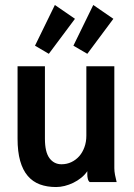

<svg xmlns="http://www.w3.org/2000/svg" viewBox="-20 -734 540 774"><path d="M50.8 0ZM440.9 -466.8V-56.2Q440.9 -43.5 443.6 -29.3Q446.3 -15.1 450.2 0H341.8Q335.9 -4.4 334 -13.2Q332 -22 332 -28.8V-43.9Q321.8 -28.8 307.1 -17.1Q292.5 -5.4 275.4 2.9Q258.3 11.2 240.5 15.6Q222.7 20 206.1 20Q169.4 20 140.6 9.3Q111.8 -1.5 91.8 -24.9Q71.8 -48.3 61.3 -85.4Q50.8 -122.6 50.8 -174.8V-466.8H161.1V-174.8Q161.1 -121.1 179.4 -96.4Q197.8 -71.8 228 -71.8Q249 -71.8 267.3 -80.3Q285.6 -88.9 299.1 -104Q312.5 -119.1 320.3 -140.4Q328.1 -161.6 328.1 -187V-466.8ZM201.2 -713.9 282.2 -658.2 176.8 -517.1 121.1 -549.8ZM356 -713.9 437 -658.2 332 -517.1 275.9 -549.8Z"/></svg>

Font: InconsolataGo
Style: Bold
Weight: 700
Designer: Raph Levien, Kirill Tkachev(cyreal.org)
Foundry: Raph Levien, Kirill Tkachev(cyreal.org)
Version: Version 1.015; ttfautohint (v0.92) -l 8 -r 50 -G 200 -x 14 -